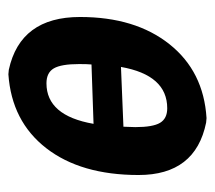

<svg xmlns="http://www.w3.org/2000/svg" viewBox="-48 -466 524 469"><g transform="rotate(90 214.5 -232.0)"><path d="M269 -474 280 -473Q408 -447 408 -308Q408 -167 342.5 -82.5Q277 2 162 10L151 9Q22 -19 22 -165Q22 -300 88.5 -383.5Q155 -467 269 -474ZM245 -378Q164 -378 144 -265L290 -271Q290 -275 290.5 -285Q291 -295 291 -300Q291 -343 280.5 -360.5Q270 -378 245 -378ZM137 -163Q137 -119 147.5 -101Q158 -83 184 -83Q263 -83 283 -198L138 -193Q137 -183 137 -163Z"/></g></svg>

Font: Alegreya Sans SC
Style: Bold Italic
Weight: 700
Italic angle: -7°
Designer: Juan Pablo del Peral
Foundry: Huerta Tipografica
Version: Version 2.007